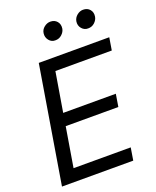

<svg xmlns="http://www.w3.org/2000/svg" viewBox="-168 -1029 914 1125"><g transform="rotate(-20 289.5 -466.0)"><path d="M19.5 0 139.6 -727.5H579.1L566.4 -649.4H214.8L173.8 -403.3H502L489.3 -325.2H161.1L120.1 -78.1H476.6L463.9 0ZM276.4 -818.4Q252.9 -817.9 237.5 -836.9Q222.2 -856 225.6 -880.9Q228.5 -902.8 246.6 -917.2Q264.6 -931.6 285.2 -931.6Q311.5 -931.6 326.7 -913.8Q341.8 -896 337.9 -869.1Q334.5 -849.1 317.1 -833.5Q299.8 -817.9 276.4 -818.4ZM480.5 -818.4Q457.5 -817.9 441.7 -836.4Q425.8 -855 429.7 -880.9Q433.6 -902.8 451.4 -917.2Q469.2 -931.6 489.3 -931.6Q516.1 -931.6 531.2 -913.8Q546.4 -896 542 -869.1Q538.6 -849.1 521.5 -833.5Q504.4 -817.9 480.5 -818.4Z"/></g></svg>

Font: Inter Tight
Style: Italic
Weight: 400
Italic angle: -9.39999°
Designer: Rasmus Andersson
Foundry: rsms
Version: Version 3.002